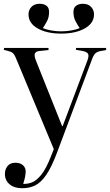

<svg xmlns="http://www.w3.org/2000/svg" viewBox="-20 -767 582 1017"><path d="M98 230Q55 230 30.5 209Q6 188 6 154Q6 130 20 112.5Q34 95 62 95Q87 95 101.5 108Q116 121 116 141Q116 151 113.5 166Q111 181 103 207Q125 208 148.5 199.5Q172 191 198 159.5Q224 128 250 61L265 23L72 -441Q60 -472 52 -481.5Q44 -491 33 -494L0 -503L2 -513H237V-502L189 -497Q170 -495 165 -484Q160 -473 170 -447L309 -99H312L442 -444Q453 -472 446 -482.5Q439 -493 417 -497L382 -503L383 -513H542V-502L509 -496Q493 -492 484 -483.5Q475 -475 464 -444L283 39Q253 119 224.5 160Q196 201 165.5 215.5Q135 230 98 230ZM304 -589Q228 -589 179.5 -616.5Q131 -644 131 -691Q131 -714 146.5 -730.5Q162 -747 190 -747Q213 -747 226.5 -736.5Q240 -726 240 -704Q240 -676 229.5 -656Q219 -636 207 -618Q226 -610 252 -605.5Q278 -601 304 -601Q330 -601 356.5 -605.5Q383 -610 402 -618Q390 -636 379.5 -656Q369 -676 369 -704Q369 -726 383 -736.5Q397 -747 419 -747Q447 -747 462.5 -730.5Q478 -714 478 -691Q478 -644 429 -616.5Q380 -589 304 -589Z"/></svg>

Font: Literata 72pt
Style: Regular
Weight: 400
Designer: Latin by Veronika Burian and Jose Scaglione. Greek by Irene Vlachou. Cyrillic by Vera Evstafieva.
Foundry: TypeTogether
Version: Version 3.002